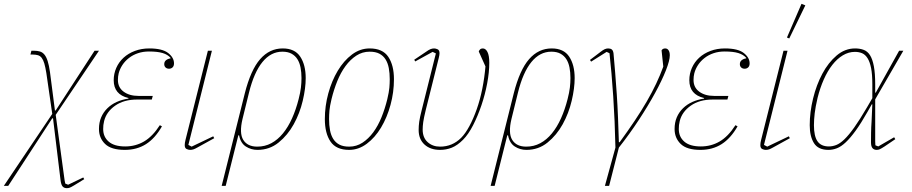

<svg xmlns="http://www.w3.org/2000/svg" viewBox="-87 -771 4764 1003"><path d="M186 -176 155 -390Q150 -421 144.5 -439.5Q139 -458 131 -468.5Q123 -479 111.5 -482.5Q100 -486 84 -486H72L77 -506H91Q108 -506 121.5 -502Q135 -498 145 -486Q155 -474 162 -452Q169 -430 174 -395L200 -194H204L407 -506H430L204 -171L249 160Q250 171 254 188L269 194L348 156L353 165L299 198Q284 207 277 209.5Q270 212 262 212Q248 212 240 203Q232 194 229 168L190 -153H186L-44 200H-67Z M629 -251Q560 -251 514.5 -219Q469 -187 457 -139Q454 -127 453 -117.5Q452 -108 452 -97Q452 -56 481 -31Q510 -6 567 -6Q621 -6 665.5 -32Q710 -58 748 -117L759 -111Q723 -48 675.5 -18Q628 12 565 12Q494 12 462 -19Q430 -50 430 -97Q430 -131 441.5 -158Q453 -185 474 -205.5Q495 -226 523 -238.5Q551 -251 584 -256V-259Q507 -277 507 -352Q507 -386 520.5 -416.5Q534 -447 558.5 -469.5Q583 -492 617.5 -505Q652 -518 693 -518Q761 -518 791.5 -494Q822 -470 822 -440Q822 -426 814.5 -419Q807 -412 796 -412Q785 -412 778 -418.5Q771 -425 771 -436Q771 -449 780.5 -456.5Q790 -464 804 -466V-469Q789 -486 762.5 -494Q736 -502 691 -502Q660 -502 633.5 -493Q607 -484 586.5 -468Q566 -452 552.5 -431.5Q539 -411 533 -388Q529 -372 529 -353Q529 -314 559 -292Q589 -270 636 -270H711L706 -251Z M1032 -49 945 -1Q931 7 923 9.5Q915 12 906 12Q898 12 888 7.5Q878 3 878 -13Q878 -24 882 -40L999 -506H1020L897 -14L914 -5L1027 -59Z M1192 -284Q1223 -406 1272 -462Q1321 -518 1390 -518Q1453 -518 1481.5 -475Q1510 -432 1510 -363Q1510 -310 1494.5 -244.5Q1479 -179 1447.5 -122Q1416 -65 1368.5 -26.5Q1321 12 1258 12Q1225 12 1197.5 -5.5Q1170 -23 1162 -64H1158L1092 200H1071ZM1257 -5Q1297 -5 1330.5 -23Q1364 -41 1391 -74Q1418 -107 1438.5 -152.5Q1459 -198 1473 -253Q1482 -288 1485 -313.5Q1488 -339 1488 -363Q1488 -393 1483 -418.5Q1478 -444 1466.5 -462Q1455 -480 1436 -490.5Q1417 -501 1388 -501Q1328 -501 1284 -447Q1240 -393 1214 -288L1180 -150Q1162 -75 1184 -40Q1206 -5 1257 -5Z M1737 -5Q1775 -5 1806.5 -25.5Q1838 -46 1863 -80Q1888 -114 1906 -158.5Q1924 -203 1936 -252Q1945 -290 1947 -312.5Q1949 -335 1949 -357Q1949 -389 1944 -415.5Q1939 -442 1927 -461Q1915 -480 1895 -490.5Q1875 -501 1844 -501Q1806 -501 1774.5 -480.5Q1743 -460 1718 -426Q1693 -392 1675 -347.5Q1657 -303 1645 -254Q1636 -216 1634 -193.5Q1632 -171 1632 -149Q1632 -117 1637 -90.5Q1642 -64 1654 -45Q1666 -26 1686 -15.5Q1706 -5 1737 -5ZM1737 12Q1669 12 1639.5 -31.5Q1610 -75 1610 -149Q1610 -217 1628 -283Q1646 -349 1677.5 -401.5Q1709 -454 1751.5 -486Q1794 -518 1844 -518Q1912 -518 1941.5 -474Q1971 -430 1971 -357Q1971 -289 1953 -223Q1935 -157 1903.5 -104.5Q1872 -52 1829 -20Q1786 12 1737 12Z M2077 -459 2138 -500Q2153 -511 2162.5 -514.5Q2172 -518 2181 -518Q2189 -518 2199 -513.5Q2209 -509 2209 -493Q2209 -484 2205 -468L2137 -196Q2127 -155 2124 -133.5Q2121 -112 2121 -94Q2121 -52 2147 -28.5Q2173 -5 2212 -5Q2276 -5 2322 -51Q2344 -73 2365 -112Q2386 -151 2403.5 -200.5Q2421 -250 2432.5 -307.5Q2444 -365 2449 -424L2414 -502Q2416 -508 2421 -513Q2426 -518 2435 -518Q2450 -518 2459.5 -499.5Q2469 -481 2469 -443Q2469 -394 2458 -335.5Q2447 -277 2428 -221Q2409 -165 2384.5 -117Q2360 -69 2332 -41Q2302 -11 2273 0.5Q2244 12 2212 12Q2161 12 2130.5 -16Q2100 -44 2100 -92Q2100 -113 2103 -135Q2106 -157 2116 -196L2190 -492L2173 -500L2082 -450Z M2597 -284Q2628 -406 2677 -462Q2726 -518 2795 -518Q2858 -518 2886.5 -475Q2915 -432 2915 -363Q2915 -310 2899.5 -244.5Q2884 -179 2852.5 -122Q2821 -65 2773.5 -26.5Q2726 12 2663 12Q2630 12 2602.5 -5.5Q2575 -23 2567 -64H2563L2497 200H2476ZM2662 -5Q2702 -5 2735.5 -23Q2769 -41 2796 -74Q2823 -107 2843.5 -152.5Q2864 -198 2878 -253Q2887 -288 2890 -313.5Q2893 -339 2893 -363Q2893 -393 2888 -418.5Q2883 -444 2871.5 -462Q2860 -480 2841 -490.5Q2822 -501 2793 -501Q2733 -501 2689 -447Q2645 -393 2619 -288L2585 -150Q2567 -75 2589 -40Q2611 -5 2662 -5Z M3128 0Q3125 -140 3116.5 -267.5Q3108 -395 3097 -493L3082 -500L3001 -449L2995 -458L3049 -499Q3063 -510 3072 -514Q3081 -518 3090 -518Q3102 -518 3109 -512.5Q3116 -507 3118 -492Q3122 -447 3126.5 -393Q3131 -339 3135 -279Q3139 -219 3141.5 -155.5Q3144 -92 3146 -28H3150Q3193 -87 3228.5 -140Q3264 -193 3292 -241.5Q3320 -290 3341 -334.5Q3362 -379 3378 -423L3369 -508Q3375 -518 3388 -518Q3399 -518 3405.5 -508.5Q3412 -499 3412 -482Q3412 -455 3391.5 -403Q3371 -351 3335 -285Q3299 -219 3250.5 -145Q3202 -71 3146 0L3095 200H3073Z M3636 -251Q3567 -251 3521.5 -219Q3476 -187 3464 -139Q3461 -127 3460 -117.5Q3459 -108 3459 -97Q3459 -56 3488 -31Q3517 -6 3574 -6Q3628 -6 3672.5 -32Q3717 -58 3755 -117L3766 -111Q3730 -48 3682.5 -18Q3635 12 3572 12Q3501 12 3469 -19Q3437 -50 3437 -97Q3437 -131 3448.5 -158Q3460 -185 3481 -205.5Q3502 -226 3530 -238.5Q3558 -251 3591 -256V-259Q3514 -277 3514 -352Q3514 -386 3527.5 -416.5Q3541 -447 3565.5 -469.5Q3590 -492 3624.5 -505Q3659 -518 3700 -518Q3768 -518 3798.5 -494Q3829 -470 3829 -440Q3829 -426 3821.5 -419Q3814 -412 3803 -412Q3792 -412 3785 -418.5Q3778 -425 3778 -436Q3778 -449 3787.5 -456.5Q3797 -464 3811 -466V-469Q3796 -486 3769.5 -494Q3743 -502 3698 -502Q3667 -502 3640.5 -493Q3614 -484 3593.5 -468Q3573 -452 3559.5 -431.5Q3546 -411 3540 -388Q3536 -372 3536 -353Q3536 -314 3566 -292Q3596 -270 3643 -270H3718L3713 -251Z M4039 -49 3952 -1Q3938 7 3930 9.5Q3922 12 3913 12Q3905 12 3895 7.5Q3885 3 3885 -13Q3885 -24 3889 -40L4006 -506H4027L3904 -14L3921 -5L4034 -59ZM4100 -751 4120 -743 4036 -570 4024 -575Z M4485 -252V-50Q4485 -41 4485 -32Q4485 -23 4486 -12L4501 -6L4584 -54L4590 -44L4534 -6Q4517 5 4509 8.5Q4501 12 4493 12Q4479 12 4471 3Q4463 -6 4463 -28Q4463 -48 4463.5 -78Q4464 -108 4466 -135L4470 -226H4467L4445 -187Q4411 -127 4383 -88.5Q4355 -50 4331 -27.5Q4307 -5 4285 3.5Q4263 12 4241 12Q4187 12 4165 -23.5Q4143 -59 4143 -117Q4143 -185 4160.5 -256.5Q4178 -328 4209 -386Q4240 -444 4283.5 -481Q4327 -518 4380 -518Q4405 -518 4425 -510.5Q4445 -503 4458 -482.5Q4471 -462 4478 -425Q4485 -388 4485 -330V-287H4488L4610 -506H4632ZM4243 -6Q4262 -6 4281.5 -13.5Q4301 -21 4324 -43Q4347 -65 4375.5 -105Q4404 -145 4442 -210L4470 -258V-307V-331Q4470 -383 4463.5 -415.5Q4457 -448 4445 -467Q4433 -486 4416.5 -493Q4400 -500 4379 -500Q4346 -500 4316 -482Q4286 -464 4261 -432Q4236 -400 4216.5 -356Q4197 -312 4184 -260Q4173 -213 4169 -179.5Q4165 -146 4165 -117Q4165 -60 4183.5 -33Q4202 -6 4243 -6Z"/></svg>

Font: IBM Plex Serif Thin
Style: Italic
Weight: 100
Italic angle: -14°
Designer: Mike Abbink, Paul van der Laan, Pieter van Rosmalen
Foundry: Bold Monday
Version: Version 3.001